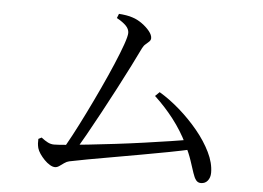

<svg xmlns="http://www.w3.org/2000/svg" viewBox="-49 -758 1098 801"><g transform="rotate(5 500.0 -357.5)"><path d="M410.5 -676.2 417.7 -694.3Q432.5 -693.5 448.3 -690.9Q464.1 -688.3 475.3 -684.3Q495.5 -678 515.1 -664Q534.7 -650 547.5 -634.1Q560.3 -618.2 560.3 -605.1Q560.3 -596.8 554 -590.6Q547.8 -584.3 539.5 -577.6Q531.2 -570.9 525.7 -559.5Q510.7 -528.3 487.7 -482.4Q464.7 -436.5 437.2 -384.2Q409.7 -331.9 381.4 -279.3Q353.1 -226.7 327.1 -180.6Q301.1 -134.5 280.6 -102.4H228.3Q245.3 -129.1 268.6 -173Q292 -216.9 318.4 -270.6Q344.9 -324.3 370.7 -379.9Q396.6 -435.5 417.5 -484.9Q438.5 -534.4 450.9 -569.7Q463.2 -605 463.2 -618.3Q463.2 -634.6 449.4 -648.6Q435.5 -662.6 410.5 -676.2ZM597.4 -366.2 615.3 -383.7Q658.1 -358.4 700.9 -321Q743.6 -283.6 779.3 -240.4Q815 -197.1 836.7 -152.6Q858.4 -108.1 858.4 -67.5Q858.4 -47.2 847.8 -34Q837.3 -20.9 819.5 -20.9Q806.7 -20.9 799 -30.7Q791.3 -40.5 784.9 -60.4Q778.5 -80.2 768.6 -110Q758.7 -139.8 739.9 -178.7Q714.4 -231 677.9 -278.3Q641.3 -325.6 597.4 -366.2ZM128.1 -145.3 141.3 -152.1Q156.5 -140.2 169.2 -133.8Q181.8 -127.5 195.3 -127.5Q209.4 -127.5 247.2 -130.8Q285.1 -134.1 337.7 -139.8Q390.3 -145.5 450.2 -152.6Q510.2 -159.8 569.5 -168.2Q628.8 -176.6 680 -184.4Q731.2 -192.3 765.1 -198.7L773.5 -158.6Q731.2 -148.9 675.7 -138.3Q620.3 -127.7 560.4 -117.1Q500.6 -106.4 443.8 -96.4Q387.1 -86.4 340.3 -78Q293.5 -69.5 264.6 -63.3Q254.3 -61.1 244.2 -53.9Q234 -46.6 225.1 -40.3Q216.1 -34 207.3 -34Q197.3 -34 185.5 -41.1Q173.6 -48.2 162.4 -59.7Q151.2 -71.3 142.8 -83.6Q134.3 -96 131.2 -107.3Q128.8 -117.2 128.1 -126.2Q127.5 -135.2 128.1 -145.3Z"/></g></svg>

Font: Noto Serif HK
Style: Regular
Weight: 200
Designer: Ryoko NISHIZUKA 西塚涼子 (kana & ideographs); Frank Grießhammer (Latin, Greek & Cyrillic); Wenlong ZHANG 张文龙 (bopomofo); San
Foundry: Adobe
Version: Version 2.001;hotconv 1.1.0;makeotfexe 2.6.0